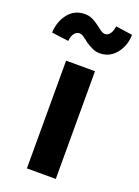

<svg xmlns="http://www.w3.org/2000/svg" viewBox="-184 -824 640 886"><g transform="rotate(20 136.0 -380.5)"><path d="M66 0V-529H208V0ZM128 -642Q110 -657 100 -663Q90 -669 82 -669Q68 -669 57.5 -656.5Q47 -644 44 -618L-39 -629Q-37 -683 -6.5 -722Q24 -761 75 -761Q93 -761 109 -754.5Q125 -748 145 -733Q160 -721 171 -713.5Q182 -706 192 -706Q206 -706 216 -719.5Q226 -733 229 -757L311 -745Q311 -711 296.5 -680.5Q282 -650 257.5 -632Q233 -614 199 -614Q181 -614 165 -621Q149 -628 128 -642Z"/></g></svg>

Font: Mach SemiBold
Style: Regular
Weight: 600
Version: Version 1.002